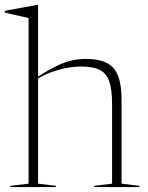

<svg xmlns="http://www.w3.org/2000/svg" viewBox="-28 -762 603 782"><path d="M199.5 0H14V-5L88.5 -14V-688.5L-8.5 -710.5V-718L123 -742H127V-450Q173 -479.5 206 -495Q239 -510.5 266.5 -516.2Q294 -522 322.5 -522Q401.5 -522 434.2 -484.8Q467 -447.5 467 -357.5V-14L540 -5V0H355.5V-5L428.5 -14V-339.5Q428.5 -399 416.5 -431.8Q404.5 -464.5 377.2 -477.8Q350 -491 303.5 -491Q258 -491 210.2 -477.5Q162.5 -464 127 -442.5V-14L199.5 -5Z"/></svg>

Font: Newsreader Display ExtraLight
Style: Regular
Weight: 275
Designer: Hugues Gentile
Foundry: Production Type
Version: Version 1.002